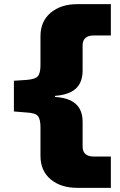

<svg xmlns="http://www.w3.org/2000/svg" viewBox="-20 -725 577 925"><path d="M353 180Q273 180 224 139Q175 98 175 26V-112Q175 -151 162.5 -166Q150 -181 108 -183L47 -188V-336L108 -340Q149 -343 162 -357.5Q175 -372 175 -411V-551Q175 -622 224 -663.5Q273 -705 353 -705H514V-554H430Q405 -554 391.5 -542Q378 -530 378 -506V-384Q378 -348 364 -322Q350 -296 321 -281.5Q292 -267 245 -263V-258Q292 -255 321 -240.5Q350 -226 364 -200.5Q378 -175 378 -139V-19Q378 5 391.5 17Q405 29 430 29H514V180Z"/></svg>

Font: Nunito Sans 7pt Expanded Black
Style: Regular
Weight: 900
Width: 7
Designer: Vernon Adams
Foundry: Vernon Adams
Version: Version 3.101;gftools[0.9.27]